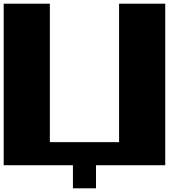

<svg xmlns="http://www.w3.org/2000/svg" viewBox="-20 -1020 1040 1040"><path d="M375 0V-125H0V-1000H250V-250H625V-1000H875V-125H500V0Z"/></svg>

Font: Press Start 2P
Style: Regular
Weight: 400
Designer: CodeMan38
Foundry: CodeMan38
Version: Version 3.000